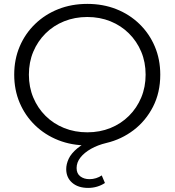

<svg xmlns="http://www.w3.org/2000/svg" viewBox="-20 -726 879 967"><path d="M423.8 220.4Q373.4 220.4 343.5 194.4Q313.5 168.4 313.5 125.5Q313.5 100.5 325.9 73.7Q338.3 47 369.5 21Q400.6 -5 454.5 -26.8L450.6 4.4Q441.8 5.4 434.3 5.9Q426.8 6.4 419.7 6.4Q340.4 6.4 273.5 -20.1Q206.6 -46.6 156.7 -94.9Q106.8 -143.2 79.2 -208Q51.6 -272.9 51.6 -350Q51.6 -427.1 79.2 -492Q106.8 -556.8 156.7 -605.1Q206.6 -653.4 273.5 -679.9Q340.4 -706.4 419.7 -706.4Q499 -706.4 565.9 -679.9Q632.8 -653.4 682.4 -605.1Q732.1 -556.8 759.6 -492Q787.2 -427.1 787.2 -350Q787.2 -259.7 750.6 -188.3Q714 -117 652.7 -70.4Q591.3 -23.8 515.9 -6Q472.6 4.3 438.6 23.4Q404.6 42.6 385.2 67.2Q365.8 91.9 365.8 120.4Q365.8 147.8 384.3 162.1Q402.8 176.4 431 176.4Q447.4 176.4 463.9 171.3Q480.4 166.1 492.4 157.4L508.5 195.6Q490.8 207.4 469.2 213.9Q447.6 220.4 423.8 220.4ZM419.7 -59.6Q482.6 -59.6 536.1 -81.2Q589.6 -102.8 629.4 -142.4Q669.2 -181.9 691.3 -234.8Q713.4 -287.6 713.4 -350Q713.4 -412.9 691.3 -465.5Q669.2 -518.1 629.4 -557.6Q589.6 -597.2 536.1 -618.8Q482.6 -640.4 419.7 -640.4Q356.8 -640.4 303 -618.8Q249.2 -597.2 209.4 -557.6Q169.7 -518.1 147.6 -465.5Q125.5 -412.9 125.5 -350Q125.5 -287.6 147.6 -234.8Q169.7 -181.9 209.4 -142.4Q249.2 -102.8 303 -81.2Q356.8 -59.6 419.7 -59.6Z"/></svg>

Font: Montserrat Alternates Thin
Style: Regular
Weight: 100
Designer: Julieta Ulanovsky
Foundry: Julieta Ulanovsky
Version: Version 9.000